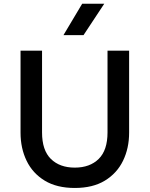

<svg xmlns="http://www.w3.org/2000/svg" viewBox="-20 -964 780 1000"><path d="M369.5 15Q276 15 213.2 -23Q150.5 -61 118.8 -126.2Q87 -191.5 87 -273V-700H199V-274Q199 -181.5 245 -136.2Q291 -91 369.5 -91Q448 -91 494 -136.2Q540 -181.5 540 -274V-700H652.5V-273Q652.5 -192 620.8 -126.8Q589 -61.5 526.2 -23.2Q463.5 15 369.5 15ZM310.5 -781 408 -944.5H523L415 -781Z"/></svg>

Font: Geologica Roman
Style: Regular
Weight: 400
Designer: Sindre Bremnes, Frode Helland
Foundry: Monokrom Skriftforlag AS
Version: Version 1.010;gftools[0.9.28]